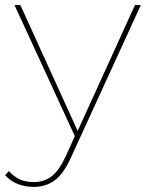

<svg xmlns="http://www.w3.org/2000/svg" viewBox="-41 -537 591 754"><path d="M91 197Q57 197 28.5 185.5Q0 174 -21 151L-6 135Q15 158 38 168Q61 178 92 178Q132 178 161.5 155.5Q191 133 217 77L255 -7L260 -14L489 -517H512L237 83Q209 145 174 171Q139 197 91 197ZM16 -517H39L268 -14L259 11Z"/></svg>

Font: Montserrat
Style: Regular
Weight: 400
Designer: Julieta Ulanovsky
Foundry: Julieta Ulanovsky
Version: Version 8.000